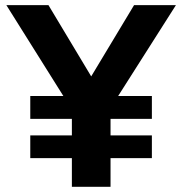

<svg xmlns="http://www.w3.org/2000/svg" viewBox="-20 -717 700 737"><path d="M166 -697.3 330.1 -423.8 494.6 -697.3H655.3L433.6 -348.6H563V-260.7H404.3V-197.3H563V-109.9H404.3V0H255.9V-109.9H96.2V-197.3H255.9V-260.7H96.2V-348.6H223.1L4.4 -697.3Z"/></svg>

Font: Lunasima
Style: Bold
Weight: 700
Designer: The DocRepair Project, Monotype Design Team
Foundry: Google
Version: Version 2.009